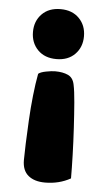

<svg xmlns="http://www.w3.org/2000/svg" viewBox="-50 -521 397 720"><g transform="rotate(5 149.0 -161.5)"><path d="M61 88Q61 65 62.5 25.5Q64 -14 66.5 -61.5Q69 -109 74 -155.5Q79 -202 86 -239Q94 -246 115 -250Q136 -254 149 -254Q178 -254 197.5 -245Q217 -236 222 -210Q227 -187 230.5 -144Q234 -101 237 -49Q240 3 241.5 53Q243 103 243 141Q200 165 147 165Q107 165 84 146Q61 127 61 88ZM245 -394Q245 -353 219 -326.5Q193 -300 149 -300Q105 -300 79 -326.5Q53 -353 53 -394Q53 -435 79 -461.5Q105 -488 149 -488Q193 -488 219 -461.5Q245 -435 245 -394Z"/></g></svg>

Font: Baloo Bhaijaan 2 ExtraBold
Style: Regular
Weight: 800
Designer: Sanskriti Dholi, Noopur Datye and Ek Type
Foundry: Ek Type
Version: Version 1.701